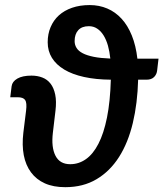

<svg xmlns="http://www.w3.org/2000/svg" viewBox="-20 -750 662 777"><path d="M21.5 0ZM616 -465.5 621.5 -512.5H536C532 -547.8 524.5 -579.1 513.5 -606.2C502.5 -633.4 488.7 -656.1 472 -674.2C455.3 -692.4 436.1 -706.2 414.2 -715.5C392.4 -724.8 368.7 -729.5 343 -729.5C316.3 -729.5 292.5 -725.8 271.5 -718.5C250.5 -711.2 232.8 -700.9 218.2 -687.8C203.8 -674.6 192.6 -658.8 184.8 -640.2C176.9 -621.8 173 -601.3 173 -579C173 -555.3 178.8 -534.2 190.2 -515.8C201.8 -497.2 218.3 -481.5 240 -468.5C261.7 -455.5 288.3 -445.5 320 -438.5C351.7 -431.5 387.8 -427.8 428.5 -427.5C426.8 -368.5 421.7 -317.5 413 -274.5C404.3 -231.5 392.8 -196 378.2 -168C363.8 -140 346.8 -119.2 327.5 -105.8C308.2 -92.2 287 -85.5 264 -85.5C236 -85.5 216.2 -96.9 204.5 -119.8C192.8 -142.6 189.3 -173.7 194 -213L204.5 -302C207.5 -327.3 207.2 -349 203.5 -367C199.8 -385 193.6 -399.8 184.8 -411.2C175.9 -422.8 164.8 -431.1 151.5 -436.2C138.2 -441.4 123.5 -444 107.5 -444C83.2 -444 64.1 -440 50.2 -432C36.4 -424 28.7 -413.7 27 -401L21.5 -356.5H51C66.3 -356.5 76.6 -352.8 81.8 -345.2C86.9 -337.8 88.2 -323.3 85.5 -302L74.5 -213C70.5 -179.3 71.1 -149 76.2 -122C81.4 -95 91.2 -71.8 105.5 -52.5C119.8 -33.2 138.5 -18.3 161.5 -8C184.5 2.3 212 7.5 244 7.5C292.3 7.5 334.6 -3.2 370.8 -24.8C406.9 -46.2 437.2 -76.2 461.8 -114.8C486.2 -153.2 504.8 -199.1 517.5 -252.2C530.2 -305.4 537.3 -363.8 539 -427.5H573C586.3 -427.5 596.6 -431.2 603.8 -438.5C610.9 -445.8 615 -454.8 616 -465.5ZM282 -583.5C282 -602.5 286.9 -617.3 296.8 -628C306.6 -638.7 320.8 -644 339.5 -644C352.2 -644 363.4 -640.8 373.2 -634.2C383.1 -627.8 391.7 -618.7 399 -607C406.3 -595.3 412.2 -581.5 416.8 -565.5C421.2 -549.5 424.5 -532 426.5 -513C400.2 -514 377.8 -516.3 359.5 -520C341.2 -523.7 326.2 -528.5 314.8 -534.5C303.2 -540.5 294.9 -547.7 289.8 -556C284.6 -564.3 282 -573.5 282 -583.5Z"/></svg>

Font: Lato
Style: Bold Italic
Weight: 700
Italic angle: -7°
Designer: Lukasz Dziedzic
Foundry: tyPoland Lukasz Dziedzic
Version: Version 2.007; 2014-02-27